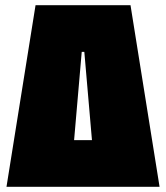

<svg xmlns="http://www.w3.org/2000/svg" viewBox="-20 -720 640 740"><path d="M483 -700 595 0H350L305 -520H295L250 0H5L117 -700ZM40 0V-180H360V0Z"/></svg>

Font: Tektur Condensed Black
Style: Regular
Weight: 900
Width: 3
Designer: Adam Jagosz
Foundry: Adam Jagosz
Version: Version 1.005;gftools[0.9.30]